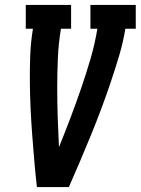

<svg xmlns="http://www.w3.org/2000/svg" viewBox="-20 -755 568 775"><path d="M129 0Q123 -52 118.5 -105Q114 -158 110 -210.5Q106 -263 103.5 -316.5Q101 -370 100.5 -423.5Q100 -477 102 -531Q104 -585 113 -639H84V-735H267V-639H226Q216 -579 213.5 -518.5Q211 -458 211 -398.5Q211 -339 213 -279.5Q215 -220 218 -161Q242 -220 264.5 -279.5Q287 -339 307.5 -398.5Q328 -458 345.5 -518Q363 -578 373 -639H345V-735H528V-639H486Q477 -584 461 -530.5Q445 -477 427 -423.5Q409 -370 389 -316.5Q369 -263 347.5 -210.5Q326 -158 303.5 -105Q281 -52 258 0Z"/></svg>

Font: Iosevka Curly Slab Oblique
Style: Bold
Weight: 700
Italic angle: -9°
Monospace: yes
Designer: Belleve Invis
Foundry: Belleve Invis
Version: Version 11.1.0; ttfautohint (v1.8.3)